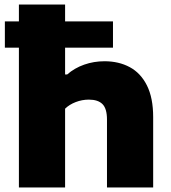

<svg xmlns="http://www.w3.org/2000/svg" viewBox="-20 -828 756 848"><path d="M656.5 -311V0H452.5V-300Q452.5 -348 432.8 -368Q413 -388 372.5 -388Q342.5 -388 314.5 -377.2Q286.5 -366.5 267.5 -348V0H63.5V-617.5H1.5V-733.5H63.5V-808H267.5V-733.5H479V-617.5H267.5V-499H276.5Q309 -527.5 351.8 -542.5Q394.5 -557.5 441.5 -557.5Q504.5 -557.5 553 -531.5Q601.5 -505.5 629 -450.5Q656.5 -395.5 656.5 -311Z"/></svg>

Font: Encode Sans Expanded ExtraBold
Style: Regular
Weight: 800
Width: 7
Designer: Multiple Designers
Foundry: Impallari Type
Version: Version 2.000